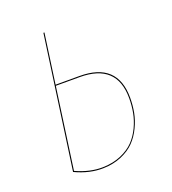

<svg xmlns="http://www.w3.org/2000/svg" viewBox="-103 -596 612 684"><g transform="rotate(-20 202.5 -254.0)"><path d="M205.6 -328.6Q349.1 -328.6 349.1 -194.3Q349.1 -165.5 344 -138.7Q338.9 -111.8 325.9 -85Q313 -58.1 293.7 -38.1Q274.4 -18.1 243.7 -4.9Q212.9 8.3 174.3 9.3Q122.1 10.7 67.4 -15.1L137.7 -517.1H141.6L115.2 -328.6ZM174.3 5.4Q212.4 4.4 242.7 -8.5Q272.9 -21.5 291.7 -41Q310.5 -60.5 323 -86.9Q335.4 -113.3 340.3 -139.6Q345.2 -166 345.2 -194.3Q345.2 -324.7 205.1 -324.7H114.7L71.8 -17.6Q125.5 6.8 174.3 5.4Z"/></g></svg>

Font: Fira Sans Compressed Four
Style: Italic
Weight: 100
Width: 3
Italic angle: -8°
Designer: Carrois Corporate & Edenspiekermann AG
Foundry: Carrois Corporate GbR & Edenspiekermann AG
Version: Version 4.203;PS 004.203;hotconv 1.0.88;makeotf.lib2.5.64775